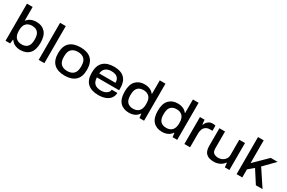

<svg xmlns="http://www.w3.org/2000/svg" viewBox="131 -1976 4840 3242"><g transform="rotate(30 2550.5 -355.5)"><path d="M362 12Q303 12 255.5 -9.5Q208 -31 177 -78H170L160 0H70V-723H181V-459H187Q217 -499 263.5 -518.5Q310 -538 369 -538Q473 -538 536.5 -471Q600 -404 600 -264Q600 -123 536.5 -55.5Q473 12 362 12ZM334 -82Q407 -82 446.5 -123.5Q486 -165 486 -254V-271Q486 -360 447 -402Q408 -444 334 -444Q264 -444 222 -402Q180 -360 180 -269V-256Q180 -170 220 -126Q260 -82 334 -82Z M716 0V-723H827V0Z M1225 12Q1089 12 1016 -56Q943 -124 943 -263Q943 -403 1016 -470.5Q1089 -538 1225 -538Q1362 -538 1434.5 -470.5Q1507 -403 1507 -263Q1507 -124 1434.5 -56Q1362 12 1225 12ZM1225 -77Q1306 -77 1349.5 -120.5Q1393 -164 1393 -254V-273Q1393 -363 1349.5 -406Q1306 -449 1225 -449Q1145 -449 1101.5 -406Q1058 -363 1058 -273V-254Q1058 -164 1101.5 -120.5Q1145 -77 1225 -77Z M1882 12Q1746 12 1673 -55Q1600 -122 1600 -263Q1600 -403 1672.5 -470.5Q1745 -538 1881 -538Q2014 -538 2081.5 -471.5Q2149 -405 2149 -279V-235H1715Q1718 -150 1762 -113Q1806 -76 1885 -76Q1924 -76 1958 -88.5Q1992 -101 2013 -125Q2034 -149 2036 -181H2146Q2145 -125 2114.5 -81.5Q2084 -38 2025 -13Q1966 12 1882 12ZM1716 -313H2033Q2033 -364 2012.5 -394Q1992 -424 1957.5 -437Q1923 -450 1880 -450Q1808 -450 1765.5 -416.5Q1723 -383 1716 -313Z M2478 12Q2368 12 2304.5 -55.5Q2241 -123 2241 -264Q2241 -404 2305 -471Q2369 -538 2473 -538Q2532 -538 2578.5 -518.5Q2625 -499 2654 -459H2660V-723H2771V0H2681L2671 -78H2664Q2633 -31 2585 -9.5Q2537 12 2478 12ZM2507 -82Q2581 -82 2621 -126Q2661 -170 2661 -256V-269Q2661 -360 2619 -402Q2577 -444 2507 -444Q2433 -444 2394 -402Q2355 -360 2355 -271V-254Q2355 -165 2394.5 -123.5Q2434 -82 2507 -82Z M3124 12Q3014 12 2950.5 -55.5Q2887 -123 2887 -264Q2887 -404 2951 -471Q3015 -538 3119 -538Q3178 -538 3224.5 -518.5Q3271 -499 3300 -459H3306V-723H3417V0H3327L3317 -78H3310Q3279 -31 3231 -9.5Q3183 12 3124 12ZM3153 -82Q3227 -82 3267 -126Q3307 -170 3307 -256V-269Q3307 -360 3265 -402Q3223 -444 3153 -444Q3079 -444 3040 -402Q3001 -360 3001 -271V-254Q3001 -165 3040.5 -123.5Q3080 -82 3153 -82Z M3557 0V-526H3647L3656 -436H3663Q3672 -461 3689.5 -484.5Q3707 -508 3734 -523Q3761 -538 3799 -538Q3833 -538 3856 -530V-430H3808Q3758 -430 3727 -408Q3696 -386 3682 -349.5Q3668 -313 3668 -270V0Z M4130 12Q4038 12 3987 -33Q3936 -78 3936 -181V-526H4046V-200Q4046 -131 4080 -107Q4114 -83 4169 -83Q4210 -83 4245.5 -101.5Q4281 -120 4302.5 -152.5Q4324 -185 4324 -230V-526H4435V0H4346L4337 -83H4329Q4292 -32 4239.5 -10Q4187 12 4130 12Z M4575 0V-723H4686V-279L4937 -526H5072L4869 -320L5081 0H4951L4792 -247L4686 -157V0Z"/></g></svg>

Font: Archivo SemiExpanded Medium
Style: Regular
Weight: 500
Width: 6
Designer: Hector Gatti
Foundry: Omnibus-Type
Version: Version 2.001; ttfautohint (v1.8.3)